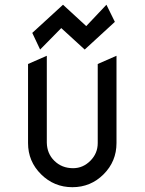

<svg xmlns="http://www.w3.org/2000/svg" viewBox="-20 -779 602 799"><path d="M338.9 -670.4 422.9 -759.3 458 -688 332.5 -572.8 234.9 -662.1 147 -572.8 114.3 -642.1 242.2 -759.3ZM284.2 -79.1Q325.2 -79.1 356 -109.9Q386.7 -140.6 386.7 -183.6Q386.7 -184.6 386.7 -185.1V-512.7Q386.7 -512.7 464.8 -546.9V-183.6Q464.8 -107.4 411.1 -53.7Q357.4 0 281.2 0Q205.1 0 150.9 -53.7Q96.7 -107.4 96.7 -183.6V-512.7L174.8 -546.9V-185.1Q175.8 -139.6 206.1 -109.9Q237.3 -79.1 284.2 -79.1Z"/></svg>

Font: NovaMono
Style: Regular
Weight: 400
Monospace: yes
Version: Version 1.2